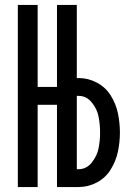

<svg xmlns="http://www.w3.org/2000/svg" viewBox="-20 -755 540 775"><path d="M52 0V-735H132V-404H210V-735H290V-440H297Q336 -440 371 -421.5Q406 -403 427 -369.5Q448 -336 456 -297.5Q464 -259 464 -220Q464 -181 456 -143Q448 -105 427 -71Q406 -37 371 -18.5Q336 0 297 0H210V-332H132V0ZM290 -72H297Q329 -72 350.5 -99Q372 -126 378 -157Q384 -188 384 -220Q384 -252 378 -283.5Q372 -315 350.5 -341.5Q329 -368 297 -368H290Z"/></svg>

Font: Iosevka SS08
Style: Regular
Weight: 400
Monospace: yes
Designer: Belleve Invis
Foundry: Belleve Invis
Version: 2.1.0; ttfautohint (v1.8.2)